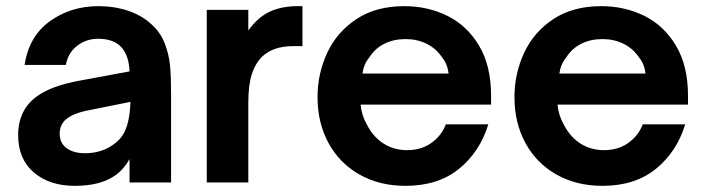

<svg xmlns="http://www.w3.org/2000/svg" viewBox="-20 -593 2294 624"><path d="M39 -154Q39 -238 103 -282Q149 -314 234 -330L401 -361Q399 -413 374 -440Q349 -467 299 -467Q260 -467 230.5 -444Q201 -421 194 -382H60Q74 -475 142 -524Q210 -573 300 -573Q351 -573 395 -558.5Q439 -544 470 -516Q501 -489 515 -453Q529 -417 532.5 -381Q536 -345 536 -292V0H401V-76Q380 -39 350 -20Q303 11 223 11Q141 11 90 -32.5Q39 -76 39 -154ZM328 -111Q370 -132 386 -167Q402 -202 404 -262L270 -235Q216 -225 192 -203Q174 -185 174 -159Q174 -128 196.5 -111.5Q219 -95 256 -95Q296 -95 328 -111Z M652 0V-561H787V-494Q818 -537 856.5 -555Q895 -573 947 -573H963V-443H932Q868 -443 832 -409Q809 -386 798 -350.5Q787 -315 787 -260V0Z M1012 -277Q1012 -354 1043.5 -421.5Q1075 -489 1138.5 -531Q1202 -573 1294 -573Q1370 -573 1434 -541.5Q1498 -510 1537 -444.5Q1576 -379 1576 -282V-253H1152Q1155 -218 1173 -187Q1193 -148 1226.5 -126.5Q1260 -105 1303 -105Q1349 -105 1382 -128.5Q1415 -152 1429 -189H1567Q1540 -100 1472 -44.5Q1404 11 1298 11Q1213 11 1148 -26Q1083 -63 1047.5 -128.5Q1012 -194 1012 -277ZM1438 -354Q1434 -386 1417 -406Q1398 -435 1367 -450.5Q1336 -466 1298 -466Q1260 -466 1229.5 -451Q1199 -436 1180 -406Q1162 -384 1158 -354Z M1652 -277Q1652 -354 1683.5 -421.5Q1715 -489 1778.5 -531Q1842 -573 1934 -573Q2010 -573 2074 -541.5Q2138 -510 2177 -444.5Q2216 -379 2216 -282V-253H1792Q1795 -218 1813 -187Q1833 -148 1866.5 -126.5Q1900 -105 1943 -105Q1989 -105 2022 -128.5Q2055 -152 2069 -189H2207Q2180 -100 2112 -44.5Q2044 11 1938 11Q1853 11 1788 -26Q1723 -63 1687.5 -128.5Q1652 -194 1652 -277ZM2078 -354Q2074 -386 2057 -406Q2038 -435 2007 -450.5Q1976 -466 1938 -466Q1900 -466 1869.5 -451Q1839 -436 1820 -406Q1802 -384 1798 -354Z"/></svg>

Font: Open Sauce One
Style: Bold
Weight: 700
Designer: Alfredo Marco Pradil
Foundry: Creative Sauce Fz LLC
Version: Version 1.477